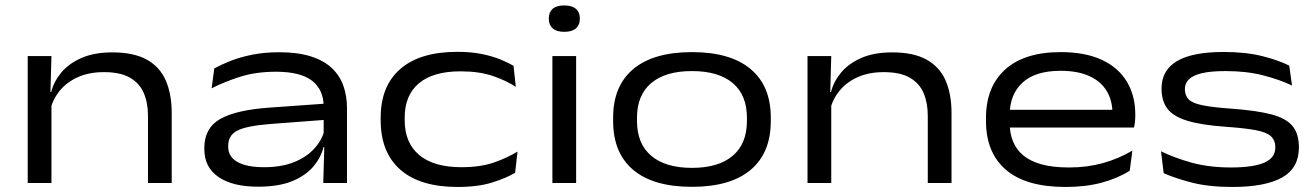

<svg xmlns="http://www.w3.org/2000/svg" viewBox="-20 -690 4960 724"><path d="M538 0V-253.5Q538 -302 522.2 -339Q506.5 -376 470.2 -397Q434 -418 372 -418Q315.5 -418 273.5 -399Q231.5 -380 205.2 -347.8Q179 -315.5 169.5 -275.5L155.5 -343H173Q183 -382.5 211.2 -416.5Q239.5 -450.5 287.5 -471.5Q335.5 -492.5 403.5 -492.5Q484.5 -492.5 533.8 -465Q583 -437.5 605.2 -386.2Q627.5 -335 627.5 -263.5V0ZM84.5 0V-478.5H174L170 -334.5L174 -324V0Z M1199 0 1203 -143.5 1200.5 -162V-273.5V-287.5Q1200.5 -351.5 1156.8 -385.5Q1113 -419.5 1021 -419.5Q944 -419.5 883.8 -400Q823.5 -380.5 778 -357L788 -432Q812.5 -445.5 848 -459.8Q883.5 -474 929.8 -483.5Q976 -493 1033.5 -493Q1103.5 -493 1152.5 -477.2Q1201.5 -461.5 1231.5 -433Q1261.5 -404.5 1275 -366Q1288.5 -327.5 1288.5 -281.5V0ZM952.5 14Q857.5 14 804 -22.5Q750.5 -59 750.5 -127.5V-132.5Q750.5 -207 809.8 -241Q869 -275 993.5 -284L1210.5 -299.5L1212 -238.5L1000 -222.5Q911 -215.5 875.8 -198Q840.5 -180.5 840.5 -140V-136Q840.5 -99 875.5 -79.2Q910.5 -59.5 976 -59.5Q1041 -59.5 1088.5 -78.5Q1136 -97.5 1165.2 -129.8Q1194.5 -162 1203.5 -199.5L1217.5 -135.5H1200Q1190.5 -96.5 1162 -62.5Q1133.5 -28.5 1082.5 -7.2Q1031.5 14 952.5 14Z M1705.5 15Q1564 15 1489.8 -50Q1415.5 -115 1415.5 -236.5V-246.5Q1415.5 -366 1489.8 -430.2Q1564 -494.5 1704.5 -494.5Q1755.5 -494.5 1795.8 -486.5Q1836 -478.5 1866 -466.2Q1896 -454 1916.5 -441.5L1925 -362.5Q1889.5 -386 1838.5 -403.5Q1787.5 -421 1716.5 -421Q1613.5 -421 1559.8 -376Q1506 -331 1506 -246V-237Q1506 -151.5 1560.8 -105.5Q1615.5 -59.5 1720 -59.5Q1791.5 -59.5 1842.5 -77.2Q1893.5 -95 1931.5 -118.5L1922.5 -38.5Q1890 -19 1836.5 -2Q1783 15 1705.5 15Z M2063 0V-478.5H2152.5V0ZM2107.5 -570Q2078.5 -570 2064 -583Q2049.5 -596 2049.5 -619V-621Q2049.5 -644 2064 -656.8Q2078.5 -669.5 2107.5 -669.5Q2137 -669.5 2151.8 -656.5Q2166.5 -643.5 2166.5 -621V-619Q2166.5 -596 2151.8 -583Q2137 -570 2107.5 -570Z M2589 14.5Q2444 14.5 2368 -49.2Q2292 -113 2292 -233.5V-246.5Q2292 -366 2368.2 -429.8Q2444.5 -493.5 2589.5 -493.5Q2734 -493.5 2810.2 -429.8Q2886.5 -366 2886.5 -246.5V-233.5Q2886.5 -113 2810.2 -49.2Q2734 14.5 2589 14.5ZM2589.5 -57Q2689 -57 2742.8 -102.5Q2796.5 -148 2796.5 -233.5V-246.5Q2796.5 -331.5 2743 -376.8Q2689.5 -422 2589 -422Q2489.5 -422 2435.8 -376.8Q2382 -331.5 2382 -246.5V-233.5Q2382 -148 2435.8 -102.5Q2489.5 -57 2589.5 -57Z M3478.5 0V-253.5Q3478.5 -302 3462.8 -339Q3447 -376 3410.8 -397Q3374.5 -418 3312.5 -418Q3256 -418 3214 -399Q3172 -380 3145.8 -347.8Q3119.5 -315.5 3110 -275.5L3096 -343H3113.5Q3123.5 -382.5 3151.8 -416.5Q3180 -450.5 3228 -471.5Q3276 -492.5 3344 -492.5Q3425 -492.5 3474.2 -465Q3523.5 -437.5 3545.8 -386.2Q3568 -335 3568 -263.5V0ZM3025 0V-478.5H3114.5L3110.5 -334.5L3114.5 -324V0Z M3998 15Q3848.5 15 3773.2 -49.8Q3698 -114.5 3698 -233.5V-245.5Q3698 -362.5 3770.5 -428Q3843 -493.5 3979.5 -493.5Q4072.5 -493.5 4135 -464.2Q4197.5 -435 4229.2 -382Q4261 -329 4261 -258.5V-255.5Q4261 -244 4259.8 -231.5Q4258.5 -219 4256 -209H4172.5Q4174 -220.5 4174.5 -234.5Q4175 -248.5 4175 -261.5Q4175 -311 4153 -347.2Q4131 -383.5 4087.5 -403.2Q4044 -423 3979.5 -423Q3884 -423 3835.8 -378.5Q3787.5 -334 3787.5 -257V-249.5V-240V-224Q3787.5 -187.5 3799.8 -157Q3812 -126.5 3838.5 -104.2Q3865 -82 3907.8 -70.2Q3950.5 -58.5 4011.5 -58.5Q4079.5 -58.5 4138.2 -74.8Q4197 -91 4250 -122L4240 -46Q4193.5 -17 4133.5 -1Q4073.5 15 3998 15ZM3739 -209V-276H4238.5V-209Z M4626.5 15Q4538 15 4474.2 -1.5Q4410.5 -18 4368 -37L4358 -119.5Q4409 -94.5 4474 -76.5Q4539 -58.5 4622.5 -58.5Q4705 -58.5 4747 -76.5Q4789 -94.5 4789 -134Q4789 -161.5 4771.8 -176.8Q4754.5 -192 4713.5 -199.5Q4672.5 -207 4601.5 -212Q4509.5 -218.5 4456.8 -234.8Q4404 -251 4382 -280.2Q4360 -309.5 4360 -355V-356Q4360 -425 4418 -459.5Q4476 -494 4594.5 -494Q4678.5 -494 4740.5 -478.2Q4802.5 -462.5 4841.5 -442.5L4852 -367.5Q4805 -390 4742.5 -406Q4680 -422 4601.5 -422Q4545 -422 4511.2 -413.8Q4477.5 -405.5 4462.8 -390.5Q4448 -375.5 4448 -354.5Q4448 -329.5 4462.5 -315Q4477 -300.5 4515.8 -292.8Q4554.5 -285 4626.5 -280Q4720 -273 4774.8 -258.5Q4829.5 -244 4853.8 -214.8Q4878 -185.5 4878 -134Q4878 -56.5 4814.8 -20.8Q4751.5 15 4626.5 15Z"/></svg>

Font: Anek Latin Expanded
Style: Regular
Weight: 400
Width: 7
Designer: Yesha Goshar
Foundry: Ek Type
Version: Version 1.003